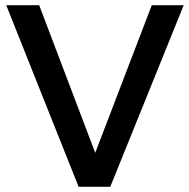

<svg xmlns="http://www.w3.org/2000/svg" viewBox="-20 -720 728 740"><path d="M4 -700 283 0H405L688 -700H565L347 -131L131 -700Z"/></svg>

Font: Argentum Sans
Style: Regular
Weight: 400
Designer: Julieta Ulanovsky
Foundry: Julieta Ulanovsky
Version: Version 5.001;March 29, 2019;FontCreator 11.5.0.2425 64-bit